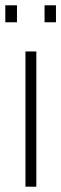

<svg xmlns="http://www.w3.org/2000/svg" viewBox="-48 -704 231 724"><path d="M48 0V-510H89V0ZM-28 -620V-684H16V-620ZM120 -620V-684H163V-620Z"/></svg>

Font: Saira Ultra Condensed ExLight
Style: Regular
Weight: 200
Width: 1
Designer: Hector Gatti with collaboration of the Omnibus-Type team
Foundry: Omnibus-Type
Version: Version 1.001; ttfautohint (v1.8)